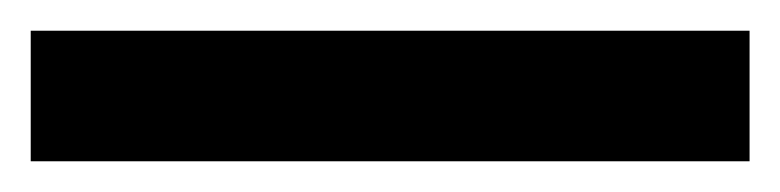

<svg xmlns="http://www.w3.org/2000/svg" viewBox="-22 59 508 125"><path d="M466 164H-2V79H466Z"/></svg>

Font: Noto Sans Khmer UI SemiCondensed SemiBold
Style: Regular
Weight: 600
Width: 4
Designer: Danh Hong and the Monotype Design Team
Foundry: Monotype Imaging Inc.
Version: Version 2.002; ttfautohint (v1.8.4.7-5d5b)